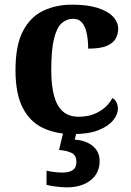

<svg xmlns="http://www.w3.org/2000/svg" viewBox="-20 -569 567 829"><path d="M295.2 10Q221.6 10 165.8 -16.3Q109.9 -42.5 78.4 -103Q46.9 -163.5 46.9 -266.2Q46.9 -374.3 79.6 -435.8Q112.3 -497.3 167.7 -523.1Q223.1 -548.9 291.9 -548.9Q357.1 -548.9 401.2 -535Q445.2 -521.1 467.8 -497.4Q490.3 -473.8 490.3 -444Q490.3 -422.7 479.7 -402.9Q469.1 -383.1 441.2 -371Q413.3 -359 360.7 -359Q360.7 -393.9 354.9 -423Q349.2 -452.2 335.2 -470.1Q321.3 -487.9 296 -487.9Q267.3 -487.9 246 -468.5Q224.8 -449 213 -401.1Q201.3 -353.1 201.3 -267.2Q201.3 -199.6 213.6 -154.7Q225.9 -109.7 252 -87.3Q278 -64.9 319.8 -64.9Q354.9 -64.9 383.5 -75.6Q412.1 -86.3 433.1 -105Q454 -123.6 465 -145.9Q477.6 -138.7 483.3 -126.3Q489 -113.9 489 -99.9Q489 -75.2 468.5 -49.7Q448.1 -24.2 405.6 -7.1Q363.2 10 295.2 10ZM267.8 240Q251.8 240 225.3 237Q198.9 234 180.9 229V168.1Q198.9 172.1 217.4 174.1Q235.9 176.1 248.9 176.1Q277.9 176.1 293.9 165.6Q309.9 155 309.9 130Q309.9 101 288.4 90.9Q266.9 80.9 234.9 78.6L255.9 -9H312.8L302.8 34Q335.8 36 359.9 48Q384 60 397.1 79.5Q410.2 99 410.2 126Q410.2 179 371 209.5Q331.8 240 267.8 240Z"/></svg>

Font: Noto Serif Sinhala
Style: Regular
Weight: 400
Designer: Jelle Bosma - Monotype Design Team
Foundry: Monotype Imaging Inc.
Version: Version 2.006